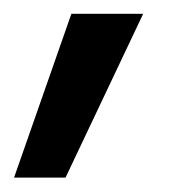

<svg xmlns="http://www.w3.org/2000/svg" viewBox="-20 -128 278 273"><path d="M0 124.5 81.5 -108.4H183.6L73.2 124.5Z"/></svg>

Font: Ride
Style: Italic
Weight: 400
Version: Version 3.000